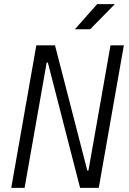

<svg xmlns="http://www.w3.org/2000/svg" viewBox="-20 -914 626 934"><path d="M369.6 0H460.4L582.5 -693.4H517.6L410.2 -84H404.8L247.6 -693.4H156.7L34.7 0H99.6L207 -609.4H212.9ZM344.2 -771.5H418.5L538.6 -894H452.6Z"/></svg>

Font: Cascadia Code NF Light
Style: Italic
Weight: 300
Italic angle: -10°
Monospace: yes
Designer: Aaron Bell
Foundry: Saja Typeworks
Version: Version 2404.023